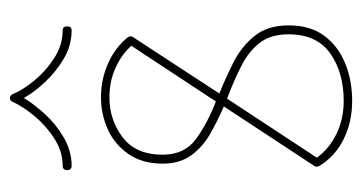

<svg xmlns="http://www.w3.org/2000/svg" viewBox="-191 -533 728 386"><g transform="rotate(-90 173.0 -340.0)"><path d="M33 -61Q31 -64 31 -67Q31 -67 31 -68Q31 -68 31 -68Q31 -71 33 -73L152 -254Q122 -267 96 -282Q70 -297 53.5 -320Q37 -343 37 -377Q37 -418 56.5 -446Q76 -474 106.5 -487.5Q137 -501 170 -501Q207 -501 239 -486.5Q271 -472 291 -447Q293 -444 293 -441Q293 -441 293 -440Q293 -440 293 -440Q293 -439 291 -436L178 -263Q208 -251 240 -235Q272 -219 293.5 -192.5Q315 -166 315 -124Q315 -80 294 -52Q273 -24 238.5 -10Q204 4 163 4Q121 4 86.5 -13Q52 -30 33 -61ZM55 -377Q55 -333 86.5 -310Q118 -287 162 -270L274 -440Q256 -460 229 -472Q202 -484 170 -484Q125 -484 90 -457.5Q55 -431 55 -377ZM169 -247 168 -248 49 -67Q67 -42 97 -27.5Q127 -13 163 -13Q220 -13 258.5 -40Q297 -67 297 -124Q297 -159 280.5 -181Q264 -203 235 -218Q206 -233 169 -247ZM161 -678Q163 -684 169 -684Q174 -684 177 -678Q185 -658 204.5 -634.5Q224 -611 250 -594.5Q276 -578 305 -578Q313 -578 313 -569Q313 -560 305 -560Q275 -560 248.5 -575.5Q222 -591 201 -613.5Q180 -636 169 -656Q157 -636 136.5 -613.5Q116 -591 89 -575.5Q62 -560 33 -560Q24 -560 24 -569Q24 -578 33 -578Q61 -578 87 -594.5Q113 -611 132.5 -634.5Q152 -658 161 -678Z"/></g></svg>

Font: Libertine Sup Thin
Style: Regular
Weight: 100
Designer: Bastien Sozeau
Foundry: NBR — Bastien Sozeau
Version: Version 2.003; ttfautohint (v1.8.4.7-5d5b);gftools[0.9.33]